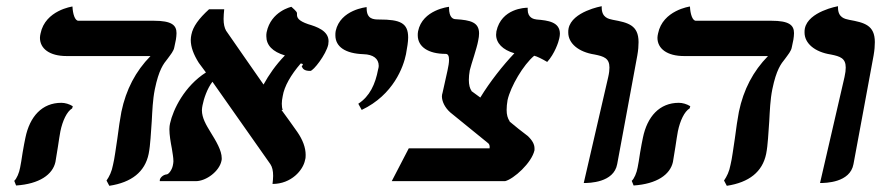

<svg xmlns="http://www.w3.org/2000/svg" viewBox="-20 -585 2845 620"><path d="M480 -297C493 -360 508 -379 521 -395C531 -409 541 -420 543 -433L548 -457C549 -464 550 -471 550 -478C550 -504 534 -518 477 -518H233C222 -518 215 -540 214 -564C214 -564 126 -552 111 -477C110 -472 109 -468 109 -463C109 -428 140 -404 195 -404H466C418 -355 387 -296 372 -224C368 -203 363 -170 359 -138C354 -106 350 -73 345 -53C341 -31 333 -15 324 -2L333 15C405 4 448 -30 460 -88C466 -118 467 -156 470 -193C472 -228 473 -262 480 -297ZM175 -161C182 -195 196 -225 213 -235L215 -242C204 -249 190 -253 178 -253C116 -253 76 -209 62 -140C60 -131 56 -110 53 -92C50 -72 47 -53 45 -44C42 -27 34 -8 26 -1L32 14C107 9 150 -21 159 -62C160 -70 164 -91 167 -111C170 -131 173 -151 175 -161Z M1040 -441C1040 -445 1041 -448 1041 -452C1041 -486 1002 -499 975 -507C943 -518 939 -528 939 -538V-542C939 -545 938 -548 921 -563C921 -563 855 -549 841 -481C840 -477 840 -472 840 -468C840 -439 860 -418 900 -406C870 -375 848 -343 831 -312C791 -370 749 -429 710 -486C705 -495 702 -507 702 -524C702 -534 703 -544 704 -555H655C622 -525 603 -499 598 -473C597 -468 596 -462 596 -456C596 -433 605 -409 622 -382C629 -372 638 -361 645 -351C576 -307 539 -232 529 -186C528 -181 527 -175 527 -168C527 -149 531 -126 535 -105C537 -91 540 -77 540 -64C540 -60 539 -55 538 -50C535 -36 525 -23 519 -22C506 -21 496 -10 496 -3V0H612C646 0 688 -32 695 -65C696 -68 696 -71 696 -74C696 -99 678 -129 660 -158C646 -181 632 -204 632 -229C632 -234 633 -240 634 -245C638 -266 649 -299 666 -321C732 -227 787 -149 853 -55C859 -46 862 -34 862 -17C862 -9 861 0 860 9C921 9 959 -36 965 -68C967 -74 967 -80 967 -85C967 -108 958 -133 940 -159C923 -183 906 -207 889 -230H893C891 -235 890 -242 890 -250C890 -257 891 -266 893 -275C898 -306 919 -343 951 -380C964 -379 955 -372 955 -372H954C957 -363 962 -356 982 -356C992 -356 1033 -409 1040 -441Z M1148 -230C1251 -279 1283 -370 1291 -410C1295 -432 1298 -450 1298 -464C1298 -511 1272 -522 1205 -522C1186 -522 1164 -523 1164 -558V-562C1164 -562 1079 -554 1064 -485C1063 -480 1063 -476 1063 -471C1063 -434 1095 -412 1154 -410C1185 -409 1203 -396 1203 -372C1203 -368 1202 -365 1201 -361C1192 -313 1174 -274 1137 -250Z M1531 -270 1501 -292H1503C1497 -298 1494 -312 1494 -327C1494 -336 1495 -347 1497 -358C1500 -369 1505 -387 1511 -405C1516 -422 1522 -441 1524 -453C1526 -462 1527 -470 1527 -477C1527 -513 1500 -520 1452 -523C1444 -523 1430 -527 1430 -560V-563C1430 -563 1344 -554 1330 -484C1329 -479 1329 -475 1329 -471C1329 -434 1363 -411 1419 -411C1427 -411 1430 -404 1430 -392C1430 -382 1428 -371 1425 -357C1420 -333 1414 -309 1409 -285C1408 -282 1407 -278 1407 -274C1407 -258 1416 -238 1434 -222C1476 -188 1516 -155 1557 -122C1560 -119 1562 -115 1561 -106H1300L1245 0H1611C1639 -7 1697 -59 1706 -100V-106C1706 -119 1699 -132 1684 -146C1664 -161 1644 -177 1625 -193H1626C1619 -203 1616 -215 1616 -230C1616 -240 1617 -250 1619 -262C1629 -306 1670 -376 1705 -405C1714 -403 1730 -395 1747 -385C1771 -411 1784 -450 1786 -461C1787 -466 1788 -471 1788 -476C1788 -514 1750 -519 1713 -522C1704 -523 1684 -527 1684 -554V-560H1683C1676 -560 1599 -558 1583 -484C1583 -480 1582 -477 1582 -473C1582 -446 1603 -424 1641 -413C1604 -374 1562 -321 1531 -270Z M1865 6C1883 6 1962 5 1973 -55C1995 -171 2016 -289 2038 -406C2041 -423 2042 -437 2042 -449C2042 -504 2008 -512 1959 -521C1945 -524 1923 -528 1923 -561V-565C1923 -565 1827 -548 1816 -493C1815 -489 1815 -484 1815 -480C1815 -445 1848 -417 1900 -409C1930 -403 1948 -397 1948 -367C1948 -359 1947 -349 1944 -336Z M2474 -297C2487 -360 2502 -379 2515 -395C2525 -409 2535 -420 2537 -433L2542 -457C2543 -464 2544 -471 2544 -478C2544 -504 2528 -518 2471 -518H2227C2216 -518 2209 -540 2208 -564C2208 -564 2120 -552 2105 -477C2104 -472 2103 -468 2103 -463C2103 -428 2134 -404 2189 -404H2460C2412 -355 2381 -296 2366 -224C2362 -203 2357 -170 2353 -138C2348 -106 2344 -73 2339 -53C2335 -31 2327 -15 2318 -2L2327 15C2399 4 2442 -30 2454 -88C2460 -118 2461 -156 2464 -193C2466 -228 2467 -262 2474 -297ZM2169 -161C2176 -195 2190 -225 2207 -235L2209 -242C2198 -249 2184 -253 2172 -253C2110 -253 2070 -209 2056 -140C2054 -131 2050 -110 2047 -92C2044 -72 2041 -53 2039 -44C2036 -27 2028 -8 2020 -1L2026 14C2101 9 2144 -21 2153 -62C2154 -70 2158 -91 2161 -111C2164 -131 2167 -151 2169 -161Z M2628 6C2646 6 2725 5 2736 -55C2758 -171 2779 -289 2801 -406C2804 -423 2805 -437 2805 -449C2805 -504 2771 -512 2722 -521C2708 -524 2686 -528 2686 -561V-565C2686 -565 2590 -548 2579 -493C2578 -489 2578 -484 2578 -480C2578 -445 2611 -417 2663 -409C2693 -403 2711 -397 2711 -367C2711 -359 2710 -349 2707 -336Z"/></svg>

Font: Libertinus Serif
Style: Bold Italic
Weight: 700
Italic angle: -12°
Designer: Philipp H. Poll, Khaled Hosny
Foundry: Caleb Maclennan
Version: Version 7.050;RELEASE